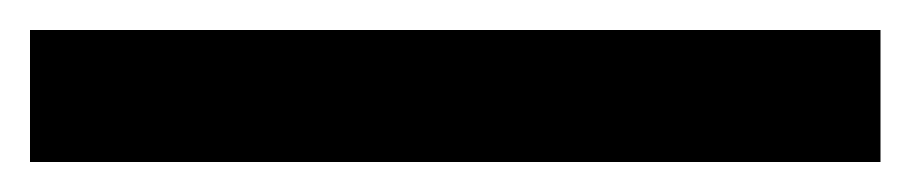

<svg xmlns="http://www.w3.org/2000/svg" viewBox="-20 43 607 128"><path d="M0 151V63H567V151Z"/></svg>

Font: Archivo SemiBold SemiExpanded
Style: Regular
Weight: 600
Width: 6
Version: Version 2.001